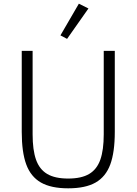

<svg xmlns="http://www.w3.org/2000/svg" viewBox="-20 -1009 741 1042"><path d="M460 -963 344 -798 308 -817 408 -989ZM98 -733H157V-280Q157 -195 175.5 -142.5Q194 -90 236 -65Q278 -40 350 -40Q422 -40 464 -65Q506 -90 524.5 -142.5Q543 -195 543 -280V-733H603V-293Q603 -183 578.5 -116.5Q554 -50 499 -18.5Q444 13 350 13Q257 13 202 -18.5Q147 -50 122.5 -116.5Q98 -183 98 -293Z"/></svg>

Font: IBM Plex Sans JP Light
Style: Regular
Weight: 300
Designer: Mike Abbink; Paul van der Laan; Pieter van Rosmalen; Wujin Sim; Yejin Wi; Jinhee Kim; Boomi Park; Yona Kim; Kichan Ma
Foundry: Sandoll Inc.
Version: Version 1.002